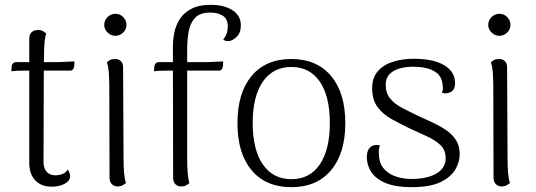

<svg xmlns="http://www.w3.org/2000/svg" viewBox="-20 -761 2216 794"><path d="M193 11Q151 11 126 -15Q101 -41 101 -88V-602Q101 -619 111 -628Q121 -637 137 -637Q150 -637 158 -632Q166 -627 171 -623Q164 -602 162.5 -556Q161 -510 161 -427L160 -91Q160 -66 172.5 -51Q185 -36 210 -36Q225 -36 239.5 -42Q254 -48 260 -60Q265 -53 267.5 -46Q270 -39 270 -33Q270 -13 247.5 -1Q225 11 193 11ZM27 -466 28 -485Q29 -494 34 -499Q39 -504 46 -504H217Q221 -504 231 -504.5Q241 -505 252.5 -505.5Q264 -506 274 -506.5Q284 -507 288 -507L287 -488Q286 -479 281.5 -474Q277 -469 270 -469H87Q77 -469 57 -468.5Q37 -468 27 -466Z M457 -613Q439 -613 425 -626.5Q411 -640 411 -658Q411 -677 425 -690.5Q439 -704 457 -704Q476 -704 489.5 -690.5Q503 -677 503 -658Q503 -640 489.5 -626.5Q476 -613 457 -613ZM491 -103Q491 -73 493 -47.5Q495 -22 501 -4Q496 0 487.5 5Q479 10 466 10Q452 10 442.5 0.5Q433 -9 433 -25L432 -405Q432 -434 430 -460Q428 -486 422 -503Q426 -508 434.5 -512.5Q443 -517 456 -517Q471 -517 480 -508Q489 -499 489 -482Z M729 10Q714 10 705 0.5Q696 -9 696 -25L695 -565Q695 -595 701 -626Q707 -657 724 -683Q741 -709 772 -725Q803 -741 851 -741Q906 -741 941 -719Q976 -697 976 -656Q976 -625 958 -608Q940 -591 924 -591Q918 -591 912.5 -592.5Q907 -594 903 -598Q916 -614 919 -627.5Q922 -641 922 -651Q922 -683 901.5 -696Q881 -709 849 -709Q807 -709 786.5 -687Q766 -665 760 -629.5Q754 -594 754 -556V-103Q754 -75 756 -48.5Q758 -22 763 -4Q758 1 749.5 5.5Q741 10 729 10ZM617 -466 618 -485Q619 -494 624 -499Q629 -504 636 -504H834Q838 -504 847.5 -504.5Q857 -505 868.5 -505.5Q880 -506 889.5 -506.5Q899 -507 903 -507L902 -488Q901 -479 896.5 -474Q892 -469 885 -469H677Q667 -469 647 -468.5Q627 -468 617 -466Z M1185 13Q1079 13 1020.5 -57Q962 -127 962 -252Q962 -377 1020.5 -447Q1079 -517 1185 -517Q1290 -517 1349 -447Q1408 -377 1408 -252Q1408 -127 1349 -57Q1290 13 1185 13ZM1185 -20Q1261 -20 1302.5 -81Q1344 -142 1344 -252Q1344 -363 1302.5 -423.5Q1261 -484 1185 -484Q1109 -484 1067 -423.5Q1025 -363 1025 -252Q1025 -142 1067 -81Q1109 -20 1185 -20Z M1681 13Q1616 13 1575 -4Q1534 -21 1515.5 -49.5Q1497 -78 1497 -111Q1497 -127 1502 -139Q1507 -151 1519 -157.5Q1531 -164 1551 -160Q1548 -151 1547 -142.5Q1546 -134 1547 -122Q1548 -73 1585.5 -47Q1623 -21 1684 -21Q1745 -21 1784 -43Q1823 -65 1823 -107Q1823 -141 1801 -161.5Q1779 -182 1745 -197.5Q1711 -213 1674 -230Q1635 -249 1599.5 -268.5Q1564 -288 1541.5 -318Q1519 -348 1519 -396Q1519 -440 1543 -467Q1567 -494 1606 -506Q1645 -518 1691 -518Q1773 -518 1817.5 -491Q1862 -464 1862 -417Q1862 -402 1856 -391.5Q1850 -381 1835 -377Q1829 -375 1822.5 -375Q1816 -375 1808 -377Q1811 -386 1811.5 -395Q1812 -404 1810 -412Q1807 -449 1775 -467Q1743 -485 1688 -485Q1659 -485 1633 -478Q1607 -471 1591 -454.5Q1575 -438 1575 -411Q1575 -376 1593.5 -353.5Q1612 -331 1642.5 -315Q1673 -299 1707 -283Q1737 -269 1767.5 -255Q1798 -241 1824 -223.5Q1850 -206 1865.5 -182Q1881 -158 1881 -123Q1881 -92 1863.5 -61Q1846 -30 1803 -8.5Q1760 13 1681 13Z M2045 -613Q2027 -613 2013 -626.5Q1999 -640 1999 -658Q1999 -677 2013 -690.5Q2027 -704 2045 -704Q2064 -704 2077.5 -690.5Q2091 -677 2091 -658Q2091 -640 2077.5 -626.5Q2064 -613 2045 -613ZM2079 -103Q2079 -73 2081 -47.5Q2083 -22 2089 -4Q2084 0 2075.5 5Q2067 10 2054 10Q2040 10 2030.5 0.5Q2021 -9 2021 -25L2020 -405Q2020 -434 2018 -460Q2016 -486 2010 -503Q2014 -508 2022.5 -512.5Q2031 -517 2044 -517Q2059 -517 2068 -508Q2077 -499 2077 -482Z"/></svg>

Font: Arima Light
Style: Regular
Weight: 300
Designer: Joana Correia and Natanael Gama
Foundry: NDISCOVER
Version: Version 1.101;gftools[0.9.23]